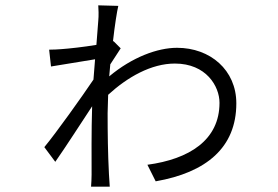

<svg xmlns="http://www.w3.org/2000/svg" viewBox="-20 -663 1040 719"><path d="M348 -585 341 -495C294 -487 238 -481 210 -479C195 -478 182 -477 164 -477L171 -414L336 -441L330 -365C287 -301 190 -165 146 -112L187 -57C227 -114 284 -203 325 -265C322 -173 323 -69 323 -9C323 3 322 25 321 36H391C390 21 389 3 388 -11C384 -88 383 -165 383 -239L385 -308C457 -374 546 -425 635 -425C752 -425 802 -340 802 -278C802 -138 688 -67 532 -46L563 16C752 -17 865 -110 865 -276C865 -401 767 -484 643 -484C570 -484 475 -449 389 -377L393 -422L432 -482L405 -509L403 -508C410 -570 418 -620 423 -641L348 -643C349 -633 350 -602 348 -585Z"/></svg>

Font: Noto Sans JP DemiLight
Style: Regular
Weight: 350
Designer: Ryoko NISHIZUKA 西塚涼子 (kana, bopomofo & ideographs); Paul D. Hunt (Latin, Greek & Cyrillic); Sandoll Communications 산돌커뮤니
Foundry: Adobe
Version: Version 2.004;hotconv 1.0.118;makeotfexe 2.5.65603